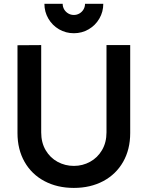

<svg xmlns="http://www.w3.org/2000/svg" viewBox="-20 -952 760 988"><path d="M360 -781Q318.6 -781 283.8 -801.2Q249 -821.5 228.8 -856.3Q208.5 -891.1 208.5 -932.5H302.5Q302.5 -916.7 310.2 -903.6Q318 -890.5 331.1 -882.8Q344.2 -875 360 -875Q375.9 -875 389 -882.8Q402.1 -890.5 409.8 -903.6Q417.5 -916.7 417.5 -932.5H511.5Q511.5 -891.1 491.2 -856.3Q471 -821.5 436.2 -801.2Q401.4 -781 360 -781ZM360 15Q274.7 15 208.8 -20Q143 -54.9 106.5 -118.9Q70 -182.9 70 -267.5V-719.2L192 -720V-270.7Q192 -218.1 215.1 -178.9Q238.2 -139.8 276.8 -119Q315.3 -98.3 360 -98.3Q405.1 -98.3 443.6 -119.5Q482.2 -140.6 505.1 -179.8Q528 -218.9 528 -270.7V-720H650V-267.5Q650 -183 613.5 -119Q577 -55 511.2 -20Q445.3 15 360 15Z"/></svg>

Font: Hauora
Style: Regular
Weight: 400
Designer: Wayne Shih
Foundry: WCYS
Version: Version 1.001